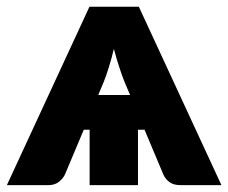

<svg xmlns="http://www.w3.org/2000/svg" viewBox="-31 -538 664 558"><path d="M612.5 0H492.5Q473.5 0 461.2 -9Q449 -18 443.5 -31.5L389 -161H370V0H229.5V-161H212.5L158 -31.5Q153 -20 140.8 -10Q128.5 0 110 0H-11L229 -518.5H372.5ZM330.5 -301Q323.5 -318.5 315.5 -343Q307.5 -367.5 300 -396Q293 -367 285.2 -342.2Q277.5 -317.5 270.5 -300L254.5 -262H347Z"/></svg>

Font: Lato
Style: Regular
Weight: 900
Designer: Lukasz Dziedzic with Adam Twardoch and Botio Nikoltchev
Foundry: tyPoland Lukasz Dziedzic
Version: Version 2.010; 2014-09-01; http://www.latofonts.com/; ttfaut